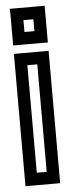

<svg xmlns="http://www.w3.org/2000/svg" viewBox="-53 -719 280 772"><g transform="rotate(-5 87.5 -333.0)"><path d="M158 0V-484V-509H133H43H18V-484V0V25H43H133H158V0ZM108 -25H68V-459H108V-25ZM158 -568V-666V-691H133H43H17L18 -666V-568V-543H43H133H158V-568ZM108 -593H68V-641H108V-593Z"/></g></svg>

Font: Gamestation DisplayOutline
Style: Regular
Weight: 400
Designer: Jonas Hecksher
Foundry: Jonas Hecksher, Playtypeª, e-types AS
Version: Version 1.003